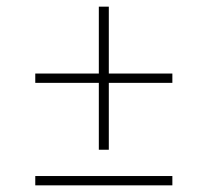

<svg xmlns="http://www.w3.org/2000/svg" viewBox="-20 -610 624 577"><path d="M277 -160V-361H86V-389H277V-590H307V-389H498V-361H307V-160ZM86 -53V-81H498V-53Z"/></svg>

Font: Sora Thin
Style: Regular
Weight: 32
Designer: Jonathan Barnbrook, Julián Moncada
Foundry: Barnbrook Fonts
Version: Version 2.000